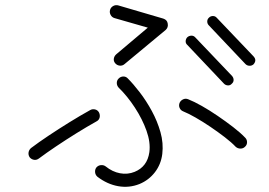

<svg xmlns="http://www.w3.org/2000/svg" viewBox="-20 -750 1040 743"><path d="M520 -38Q480 -22 437.5 -29.5Q395 -37 357 -66Q349 -73 348 -83.5Q347 -94 353 -102Q360 -110 370.5 -111Q381 -112 389 -106Q415 -85 444.5 -79.5Q474 -74 501 -85Q550 -105 558 -161Q563 -199 547 -244Q531 -289 502 -333.5Q473 -378 439 -411Q432 -419 432 -429Q432 -439 439 -446Q447 -454 457.5 -454Q468 -454 475 -446Q496 -425 521 -392.5Q546 -360 567.5 -320.5Q589 -281 601 -238.5Q613 -196 608 -154Q603 -114 579.5 -83.5Q556 -53 520 -38ZM462 -502Q454 -495 443.5 -496Q433 -497 426 -505Q419 -513 420.5 -523Q422 -533 430 -540L552 -643L423 -680Q413 -683 408 -692.5Q403 -702 406 -712Q409 -722 418.5 -727Q428 -732 438 -729L612 -678Q627 -673 629 -659Q632 -644 621 -634ZM131 -137Q122 -130 112 -131.5Q102 -133 95 -141Q89 -150 90.5 -160Q92 -170 100 -177Q129 -199 168 -225Q207 -251 249 -277Q291 -303 329 -324Q338 -329 348 -326.5Q358 -324 363 -315Q368 -305 365.5 -295Q363 -285 353 -280Q317 -260 276 -234.5Q235 -209 197 -183.5Q159 -158 131 -137ZM892 -182Q876 -199 850 -219Q824 -239 794.5 -259Q765 -279 737 -295Q709 -311 689 -319Q679 -323 675 -332.5Q671 -342 675 -352Q679 -361 688.5 -365.5Q698 -370 708 -366Q731 -357 761 -340Q791 -323 822.5 -301.5Q854 -280 882.5 -258Q911 -236 929 -217Q936 -210 936 -199.5Q936 -189 928 -182Q921 -175 910.5 -175Q900 -175 892 -182ZM961 -501Q954 -495 945 -495.5Q936 -496 930 -502L788 -652Q782 -658 782 -667Q782 -676 789 -682Q795 -688 804 -688Q813 -688 819 -681L961 -532Q975 -517 961 -501ZM847 -426 705 -576Q698 -582 698.5 -591Q699 -600 705 -606Q712 -612 721 -612Q730 -612 736 -605L878 -456Q884 -449 884 -440.5Q884 -432 877 -426Q871 -419 862 -419.5Q853 -420 847 -426Z"/></svg>

Font: Zen Kurenaido
Style: Regular
Weight: 400
Designer: Yoshimichi Ohira
Foundry: Positype
Version: Version 1.001